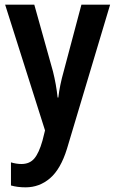

<svg xmlns="http://www.w3.org/2000/svg" viewBox="-20 -563 494 823"><path d="M2 -543H127L207 -257Q221 -201 227 -145H230Q236 -197 253 -257L329 -543H452L267 75Q240 162 194.5 201Q149 240 90 240Q72 240 56.5 238Q41 236 27 232V133Q37 136 48.5 138Q60 140 72 140Q107 140 127 116.5Q147 93 162 40L173 -4Z"/></svg>

Font: Noto Sans Gujarati Condensed SemiBold
Style: Regular
Weight: 600
Width: 3
Designer: Jelle Bosma - Monotype Design Team, Universal Thirst
Foundry: Monotype Imaging Inc.
Version: Version 2.106; ttfautohint (v1.8.4.7-5d5b)